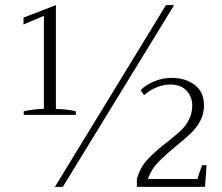

<svg xmlns="http://www.w3.org/2000/svg" viewBox="-20 -732 868 752"><path d="M73 -296Q105 -304 152 -306V-670L72 -636V-663L199 -712V-305Q241 -305 277 -296V-282H73ZM630 -712H662L226 0H195ZM516 -31Q529 -76 557 -106.5Q585 -137 634 -175Q668 -202 687.5 -220Q707 -238 720 -263Q733 -288 733 -319Q733 -353 710.5 -377Q688 -401 646 -401Q620 -401 592.5 -389.5Q565 -378 544 -359L531 -379Q549 -398 582 -412.5Q615 -427 653 -427Q706 -427 742.5 -399.5Q779 -372 779 -318Q779 -286 764.5 -259Q750 -232 729 -211.5Q708 -191 671 -161Q625 -123 598.5 -95.5Q572 -68 559 -31H754Q757 -44 762.5 -60Q768 -76 772 -85H789L783 0H516Z"/></svg>

Font: Trirong ExtraLight
Style: Regular
Weight: 275
Designer: Katatrad Team
Foundry: CadsonDemak
Version: Version 1.001